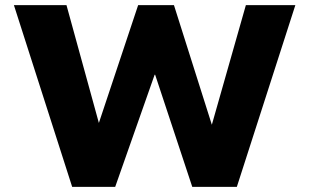

<svg xmlns="http://www.w3.org/2000/svg" viewBox="-20 -725 1200 745"><path d="M260 0 34 -705H238L365 -243H362L516 -705H655L802 -241L934 -705H1126L899 0H726L582 -435H580L427 0Z"/></svg>

Font: Nunito Sans 7pt Black
Style: Regular
Weight: 900
Designer: Vernon Adams
Foundry: Vernon Adams
Version: Version 3.101;gftools[0.9.27]